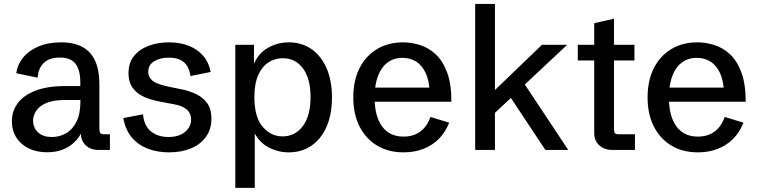

<svg xmlns="http://www.w3.org/2000/svg" viewBox="-20 -752 3802 963"><path d="M215.8 11.7Q163.6 11.7 123.8 -7.8Q84 -27.3 61.8 -62.5Q39.6 -97.7 39.6 -144Q39.6 -194.3 68.8 -234.1Q98.1 -273.9 157.5 -297.1Q216.8 -320.3 307.1 -320.3H391.6L382.8 -310.5V-339.8Q382.8 -399.9 359.1 -431.6Q335.4 -463.4 280.3 -463.4Q227.5 -463.4 199.5 -436.3Q171.4 -409.2 168.9 -362.3L61.5 -384.8Q66.9 -427.2 95.2 -462.4Q123.5 -497.6 172.1 -518.6Q220.7 -539.6 286.6 -539.6Q352.1 -539.6 394.5 -515.9Q437 -492.2 457.8 -445.6Q478.5 -398.9 478.5 -329.6V-105.5Q478.5 -89.4 483.2 -84Q487.8 -78.6 502.9 -78.6H531.2V0H474.1Q434.6 0 410.2 -22.9Q385.7 -45.9 385.7 -83.5V-117.2L401.4 -114.7Q394 -93.8 380.1 -71.8Q366.2 -49.8 344 -30.8Q321.8 -11.7 290 0Q258.3 11.7 215.8 11.7ZM240.7 -64.9Q279.3 -64.9 311.8 -83.7Q344.2 -102.5 363.8 -142.1Q383.3 -181.6 383.3 -244.1V-250.5H306.6Q245.1 -250.5 210 -234.4Q174.8 -218.3 160.4 -194.6Q146 -170.9 146 -147.9Q146 -125.5 156 -106.7Q166 -87.9 187 -76.4Q208 -64.9 240.7 -64.9Z M827.6 12.2Q769.5 12.2 721.2 -6.3Q672.9 -24.9 640.9 -62.7Q608.9 -100.6 598.6 -159.7L697.3 -178.7Q702.1 -121.6 736.6 -93.3Q771 -64.9 824.7 -64.9Q878.4 -64.9 908.4 -90.6Q938.5 -116.2 938.5 -152.3Q938.5 -183.6 916.7 -202.6Q895 -221.7 850.6 -229.5L791 -240.7Q764.6 -245.1 735.6 -253.7Q706.5 -262.2 681.4 -277.8Q656.2 -293.5 640.4 -319.3Q624.5 -345.2 624.5 -384.8Q624.5 -437 651.9 -470.9Q679.2 -504.9 725.3 -522.2Q771.5 -539.6 826.7 -539.6Q883.8 -539.6 927.7 -522Q971.7 -504.4 999.8 -471.4Q1027.8 -438.5 1036.6 -391.1L935.1 -370.6Q931.6 -397.9 919.9 -418.7Q908.2 -439.5 885.7 -451.2Q863.3 -462.9 826.7 -462.9Q783.7 -462.9 753.7 -445.1Q723.6 -427.2 723.6 -392.1Q723.6 -371.6 735.1 -357.2Q746.6 -342.8 768.6 -333.7Q790.5 -324.7 822.8 -317.9L884.8 -305.2Q926.3 -297.4 961.7 -281Q997.1 -264.6 1018.8 -235.1Q1040.5 -205.6 1040.5 -157.2Q1040.5 -104 1013.2 -65.9Q985.8 -27.8 938 -7.8Q890.1 12.2 827.6 12.2Z M1160.2 190.4V-527.3H1253.9V-418.5L1251.5 -426.3Q1274.4 -483.9 1323.2 -511.7Q1372.1 -539.6 1428.2 -539.6Q1493.2 -539.6 1542 -505.9Q1590.8 -472.2 1617.9 -410.2Q1645 -348.1 1645 -263.2Q1645 -177.7 1617.7 -116Q1590.3 -54.2 1541.5 -21Q1492.7 12.2 1427.7 12.2Q1374 12.2 1324.7 -14.2Q1275.4 -40.5 1248.5 -101.6L1257.8 -105V190.4ZM1397 -67.9Q1459.5 -67.9 1498.5 -119.1Q1537.6 -170.4 1537.6 -265.1Q1537.6 -357.4 1499.8 -408.7Q1461.9 -460 1397.9 -460Q1359.4 -460 1326.9 -439.2Q1294.4 -418.5 1275.1 -375.5Q1255.9 -332.5 1255.9 -265.1Q1255.9 -165 1297.1 -116.5Q1338.4 -67.9 1397 -67.9Z M2004.4 12.2Q1928.2 12.2 1871.6 -21.7Q1814.9 -55.7 1783.4 -117.4Q1752 -179.2 1752 -263.7Q1752 -348.1 1783.2 -409.9Q1814.5 -471.7 1870.6 -505.6Q1926.8 -539.6 2001.5 -539.6Q2043.9 -539.6 2086.9 -526.1Q2129.9 -512.7 2165.5 -479.5Q2201.2 -446.3 2222.7 -388.4Q2244.1 -330.6 2244.1 -241.7H1815.9V-312.5H2157.2L2135.7 -283.2Q2133.3 -347.7 2114.5 -387Q2095.7 -426.3 2065.7 -444.1Q2035.6 -461.9 1999.5 -461.9Q1955.1 -461.9 1923.6 -438.2Q1892.1 -414.6 1875.5 -370.1Q1858.9 -325.7 1858.9 -262.7Q1858.9 -169.9 1896.2 -118.4Q1933.6 -66.9 2003.9 -66.9Q2053.7 -66.9 2087.9 -92Q2122.1 -117.2 2138.7 -165.5L2232.9 -136.7Q2213.9 -88.4 2180.7 -55.2Q2147.5 -22 2102.5 -4.9Q2057.6 12.2 2004.4 12.2Z M2363.3 0V-732.4H2462.4V-300.3L2698.2 -527.3H2824.7L2612.3 -328.1L2830.1 0H2715.3L2542.5 -260.7L2462.4 -186V0Z M3050.3 0Q3011.2 0 2985.8 -22.9Q2960.4 -45.9 2960.4 -83.5V-448.7H2877.9V-527.3H2960.4V-635.7L3059.6 -658.2V-527.3H3162.1V-448.7H3059.6V-105.5Q3059.6 -89.4 3064.2 -84Q3068.8 -78.6 3084 -78.6H3164.6V0Z M3480.5 12.2Q3404.3 12.2 3347.7 -21.7Q3291 -55.7 3259.5 -117.4Q3228 -179.2 3228 -263.7Q3228 -348.1 3259.3 -409.9Q3290.5 -471.7 3346.7 -505.6Q3402.8 -539.6 3477.5 -539.6Q3520 -539.6 3563 -526.1Q3606 -512.7 3641.6 -479.5Q3677.2 -446.3 3698.7 -388.4Q3720.2 -330.6 3720.2 -241.7H3292V-312.5H3633.3L3611.8 -283.2Q3609.4 -347.7 3590.6 -387Q3571.8 -426.3 3541.7 -444.1Q3511.7 -461.9 3475.6 -461.9Q3431.2 -461.9 3399.7 -438.2Q3368.2 -414.6 3351.6 -370.1Q3335 -325.7 3335 -262.7Q3335 -169.9 3372.3 -118.4Q3409.7 -66.9 3480 -66.9Q3529.8 -66.9 3564 -92Q3598.1 -117.2 3614.7 -165.5L3709 -136.7Q3689.9 -88.4 3656.7 -55.2Q3623.5 -22 3578.6 -4.9Q3533.7 12.2 3480.5 12.2Z"/></svg>

Font: Schibsted Grotesk Medium
Style: Regular
Weight: 500
Designer: Bakken & Baeck AS, Henrik Kongsvoll
Foundry: Schibsted ASA
Version: Version 1.100;gftools[0.9.25]